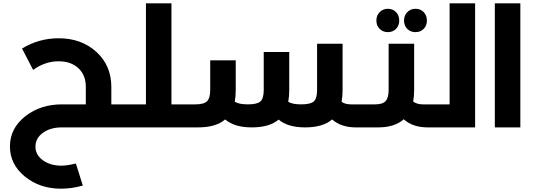

<svg xmlns="http://www.w3.org/2000/svg" viewBox="-20 -769 3241 1159"><path d="M782 -139Q802 -139 802 -70Q802 0 782 0H350Q282 1 238 33.5Q194 66 194 116Q194 166 239 198.5Q284 231 350 231Q386 231 438 218L480 351Q415 370 348 370Q220 370 130 296.5Q40 223 40 115Q40 6 132.5 -67Q225 -140 357 -139H498V-245Q498 -316 453 -357.5Q408 -399 334 -399Q252 -399 180 -347L113 -476Q214 -538 334 -538Q472 -538 562 -455.5Q652 -373 652 -245V-139Z M1123 -139Q1143 -139 1143 -70Q1143 0 1123 0H782Q762 0 762 -70Q762 -139 782 -139H861V-749H1015V-139Z M2196 -139Q2216 -139 2216 -70Q2216 0 2196 0H2128Q2039 0 1985 -48Q1929 0 1822 0Q1717 0 1662 -47Q1606 0 1500 0Q1395 0 1339 -48Q1284 0 1175 0H1123Q1103 0 1103 -70Q1103 -139 1123 -139H1159Q1211 -139 1230 -158Q1249 -177 1249 -226V-405H1403V-225Q1403 -186 1397 -155Q1422 -139 1476 -139Q1533 -139 1552.5 -157Q1572 -175 1572 -226V-455H1726V-225Q1726 -186 1720 -155Q1743 -139 1798 -139Q1855 -139 1874.5 -157Q1894 -175 1894 -226V-505H2048V-225Q2048 -186 2042 -155Q2062 -139 2099 -139Z M2321 -575Q2292 -575 2272 -594.5Q2252 -614 2252 -645Q2252 -676 2272 -696Q2292 -716 2321 -716Q2351 -716 2370.5 -696Q2390 -676 2390 -645Q2390 -614 2370.5 -594.5Q2351 -575 2321 -575ZM2488 -716Q2518 -716 2537.5 -696Q2557 -676 2557 -645Q2557 -614 2537.5 -594.5Q2518 -575 2488 -575Q2458 -575 2438.5 -594.5Q2419 -614 2419 -645Q2419 -676 2439 -696Q2459 -716 2488 -716ZM2615 -139Q2635 -139 2635 -70Q2635 0 2615 0H2562Q2471 0 2417 -49Q2362 0 2263 0H2196Q2176 0 2176 -70Q2176 -139 2196 -139H2244Q2290 -139 2308 -159Q2326 -179 2326 -226V-505H2480V-225Q2480 -188 2474 -156Q2497 -139 2532 -139Z M2694 -749H2848V0H2615Q2595 0 2595 -70Q2595 -139 2615 -139H2694Z M2967 0V-749H3121V0Z"/></svg>

Font: Montserrat-Arabic SemiBold
Style: Regular
Weight: 600
Designer: Mohamed Gaber
Foundry: Kief Type Foundry
Version: Version 5.008;PS 005.008;hotconv 1.0.88;makeotf.lib2.5.64775